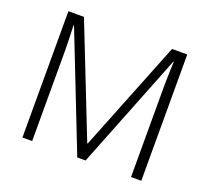

<svg xmlns="http://www.w3.org/2000/svg" viewBox="-121 -867 1115 1020"><g transform="rotate(20 436.0 -357.0)"><path d="M410 0 154 -653H151Q152 -625 153.5 -589.5Q155 -554 155 -515V0H100V-714H188L434 -89H437L686 -714H772V0H714V-521Q714 -554 715.5 -588.5Q717 -623 718 -652H715L457 0Z"/></g></svg>

Font: Noto Sans Arabic UI Lt
Style: Regular
Weight: 300
Designer: Monotype Design Team, Nadine Chahine and Nizar Qandah
Foundry: Monotype Imaging Inc.
Version: Version 2.010; ttfautohint (v1.8.4.7-5d5b)